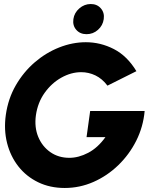

<svg xmlns="http://www.w3.org/2000/svg" viewBox="-20 -922 788 955"><path d="M302 13Q228.5 13 169.8 -15.5Q111 -44 71.5 -94.2Q32 -144.5 15.2 -210.5Q-1.5 -276.5 9 -351Q20.5 -431.5 58.5 -497.5Q96.5 -563.5 152.5 -611.8Q208.5 -660 274.5 -686Q340.5 -712 407 -712Q480 -712 546.2 -678Q612.5 -644 658.5 -568L514.5 -496Q488.5 -530.5 454.8 -546.8Q421 -563 384 -563Q334 -563 285.5 -536Q237 -509 202.2 -460.5Q167.5 -412 158.5 -348Q150.5 -289 170.2 -241.2Q190 -193.5 230.5 -165.2Q271 -137 325 -137Q371 -137 418.8 -162Q466.5 -187 504.5 -240H410.5L428.5 -370H699.5Q692.5 -291.5 657.8 -222.2Q623 -153 568 -100Q513 -47 444.8 -17Q376.5 13 302 13ZM410.5 -752Q378.5 -752 359.5 -773.5Q340.5 -795 345 -827Q349.5 -858.5 374.5 -880.2Q399.5 -902 431.5 -902Q463 -902 481.8 -880.2Q500.5 -858.5 496 -827Q491.5 -795 467.2 -773.5Q443 -752 410.5 -752Z"/></svg>

Font: Urbanist Black
Style: Italic
Weight: 900
Italic angle: -8°
Designer: Corey Hu
Foundry: Corey Hu
Version: Version 1.330; ttfautohint (v1.8.4.7-5d5b)